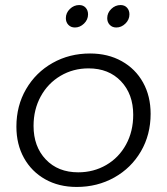

<svg xmlns="http://www.w3.org/2000/svg" viewBox="-20 -739 661 761"><path d="M577 -288Q577 -205 538.5 -139Q500 -73 433 -35.5Q366 2 284 2Q213 2 159 -28.5Q105 -59 75 -113Q45 -167 45 -237Q45 -320 83.5 -386Q122 -452 188.5 -489.5Q255 -527 337 -527Q408 -527 462.5 -496.5Q517 -466 547 -412Q577 -358 577 -288ZM113 -240Q113 -158 161.5 -107Q210 -56 290 -56Q351 -56 401 -85Q451 -114 479.5 -166Q508 -218 508 -284Q508 -366 459.5 -417Q411 -468 331 -468Q270 -468 220 -438.5Q170 -409 141.5 -357Q113 -305 113 -240ZM329 -682Q329 -661 313 -645.5Q297 -630 277 -630Q261 -630 251 -640.5Q241 -651 241 -667Q241 -688 257 -703.5Q273 -719 294 -719Q310 -719 319.5 -708.5Q329 -698 329 -682ZM493 -682Q493 -661 477 -645.5Q461 -630 441 -630Q425 -630 415 -640.5Q405 -651 405 -667Q405 -688 421 -703.5Q437 -719 458 -719Q474 -719 483.5 -708.5Q493 -698 493 -682Z"/></svg>

Font: Gontserrat Light
Style: Italic
Weight: 300
Italic angle: -11.3°
Designer: Julieta Ulanovsky
Foundry: Julieta Ulanovsky
Version: Version 6.001